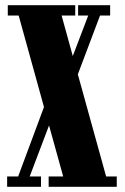

<svg xmlns="http://www.w3.org/2000/svg" viewBox="-20 -720 480 740"><path d="M7.5 0V-40H50L149.5 -307.5L52 -660H10V-700H270V-660H217.5L260.5 -504L320 -660H281V-700H404.5V-660H365.5L280 -433.5L389 -40H430V0H167.5V-40H223.5L169 -236.5L94.5 -40H138V0Z"/></svg>

Font: Imbue 10pt Black
Style: Regular
Weight: 900
Designer: Tyler Finck
Foundry: Etcetera Type Company
Version: Version 1.102; ttfautohint (v1.8.3)